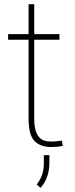

<svg xmlns="http://www.w3.org/2000/svg" viewBox="-20 -691 356 915"><path d="M143.1 -528.3V-670.9H116.2V-528.3H18.6V-501.5H116.2V-126.5C116.2 -73.2 126 -37.6 145 -18.6C164.1 0.5 190.4 9.8 224.1 9.8C237.8 9.8 265.1 8.3 279.3 3.9L274.9 -21C256.8 -18.6 242.7 -16.6 222.7 -16.6C180.2 -16.6 143.1 -33.2 143.1 -126.5V-501.5H263.2V-528.3ZM189 48.3V86.9C189 129.4 178.2 155.8 155.3 188.5L173.3 204.1C198.2 176.3 215.3 137.2 215.3 85.9V48.3Z"/></svg>

Font: Vazirmatn Thin
Style: Regular
Weight: 100
Designer: Saber Rastikerdar
Foundry: Saber Rastikerdar
Version: Version 33.003